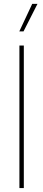

<svg xmlns="http://www.w3.org/2000/svg" viewBox="-20 -960 221 980"><path d="M101.6 -727.5V0H79.1V-727.5ZM78.6 -799.8 144.5 -940.4H171.4L100.1 -799.8Z"/></svg>

Font: Inter 24pt Thin
Style: Regular
Weight: 250
Designer: Rasmus Andersson
Foundry: rsms
Version: Version 4.001;git-66647c0bb